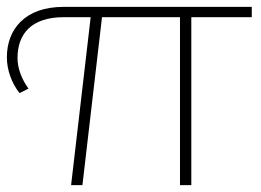

<svg xmlns="http://www.w3.org/2000/svg" viewBox="-21 -539 760 559"><path d="M712 -519H164C52 -519 -1 -454 -1 -372C-1 -336 13 -296 36 -268L62 -281C43 -307 30 -339 30 -370C30 -439 69 -489 165 -489H243L186 0H219L276 -489H503V0H536V-489H712Z"/></svg>

Font: Talent ExtraLight
Style: Regular
Weight: 200
Designer: Mike Powis
Version: Version 1.001;hotconv 1.0.109;makeotfexe 2.5.65596